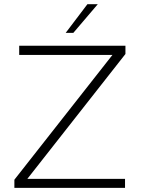

<svg xmlns="http://www.w3.org/2000/svg" viewBox="-20 -912 683 932"><path d="M454.6 -891.6 335.9 -752.4H298.8L404.3 -891.6ZM588.9 -689.9V-649.9L112.8 -43.9H586.9V0H49.8V-39.6L525.9 -645.5H73.2V-689.9Z"/></svg>

Font: HK Grotesk Light Legacy
Style: Regular
Weight: 300
Designer: Alfredo Marco Pradil
Foundry: Hanken Design Co.
Version: Version 2.022;PS 002.022;hotconv 1.0.88;makeotf.lib2.5.64775